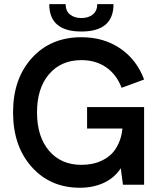

<svg xmlns="http://www.w3.org/2000/svg" viewBox="-20 -891 774 926"><path d="M365.5 14.5Q222.5 14.5 132.8 -86Q43 -186.5 43 -349Q43 -511.5 134 -611.5Q225 -711.5 372.5 -711.5Q480.5 -711.5 560 -657.2Q639.5 -603 675 -507.5L566.5 -467.5Q542.5 -531 492.5 -566Q442.5 -601 372.5 -601Q274.5 -601 216.5 -533.2Q158.5 -465.5 158.5 -349Q158.5 -232 216.5 -164Q274.5 -96 372.5 -96Q399 -96 423.8 -100.8Q448.5 -105.5 473.8 -117.8Q499 -130 518.5 -149.2Q538 -168.5 552.2 -199.8Q566.5 -231 570.5 -271H400V-374.5H675V0H573L562.5 -79.5Q532 -33 480.8 -9.2Q429.5 14.5 365.5 14.5ZM217.5 -871H296.5Q296.5 -838.5 317.5 -821.2Q338.5 -804 372.5 -804Q407 -804 428 -821.5Q449 -839 449 -871H527.5Q527.5 -739 372.5 -739Q217.5 -739 217.5 -871Z"/></svg>

Font: HK Grotesk SemiBold
Style: Regular
Weight: 600
Designer: Alfredo Marco Pradil
Foundry: Hanken Design Co.
Version: Version 3.001;FEAKit 1.0